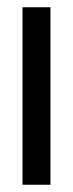

<svg xmlns="http://www.w3.org/2000/svg" viewBox="-20 -509 201 529"><path d="M42 0H119V-489H42Z"/></svg>

Font: Hussar Tani
Style: Bold
Weight: 700
Foundry: Cannot Into Space Fonts
Version: Version 0.92